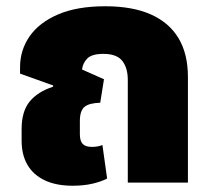

<svg xmlns="http://www.w3.org/2000/svg" viewBox="-20 -583 678 613"><path d="M212 10Q159 10 122.5 -7.5Q86 -25 67.5 -57Q49 -89 49 -134V-171Q49 -227 74.5 -258.5Q100 -290 149 -306L150 -310L44 -348V-368Q44 -423 74.5 -467Q105 -511 165.5 -537Q226 -563 316 -563Q403 -563 461.5 -537Q520 -511 550 -461Q580 -411 580 -337V0H388V-328Q388 -366 370.5 -388.5Q353 -411 310 -411Q273 -411 258.5 -396Q244 -381 242 -361L312 -330L300 -255Q264 -254 249.5 -241.5Q235 -229 235 -197V-154Q235 -133 244 -123.5Q253 -114 274 -114Q282 -114 291 -115.5Q300 -117 307 -120L322 -13Q303 -3 275 3.5Q247 10 212 10Z"/></svg>

Font: Noto Sans Thai Black
Style: Regular
Weight: 900
Version: Version 2.001